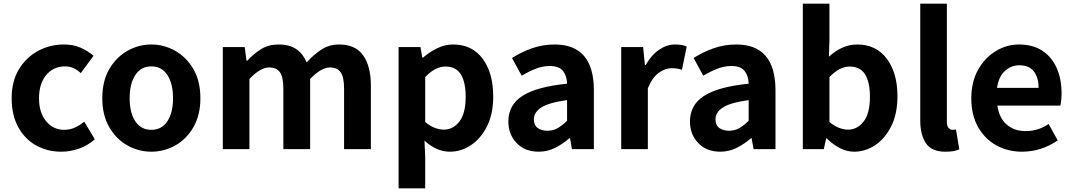

<svg xmlns="http://www.w3.org/2000/svg" viewBox="-20 -818 5884 1053"><path d="M317 14Q240 14 178 -20.5Q116 -55 80 -121Q44 -187 44 -279Q44 -373 84 -438.5Q124 -504 189 -539Q254 -574 330 -574Q382 -574 422 -556.5Q462 -539 493 -512L423 -417Q385 -454 337 -454Q273 -454 233.5 -406.5Q194 -359 194 -279Q194 -200 233 -153Q272 -106 333 -106Q363 -106 391 -118.5Q419 -131 442 -151L500 -54Q460 -19 412 -2.5Q364 14 317 14Z M810 14Q740 14 678.5 -20.5Q617 -55 579 -121Q541 -187 541 -279Q541 -373 579 -438.5Q617 -504 678.5 -539Q740 -574 810 -574Q880 -574 941.5 -539Q1003 -504 1041 -438.5Q1079 -373 1079 -279Q1079 -187 1041 -121Q1003 -55 941.5 -20.5Q880 14 810 14ZM810 -106Q867 -106 898 -153Q929 -200 929 -279Q929 -359 898 -406.5Q867 -454 810 -454Q753 -454 722 -406.5Q691 -359 691 -279Q691 -200 722 -153Q753 -106 810 -106Z M1202 0V-560H1322L1332 -485H1336Q1371 -523 1412 -548.5Q1453 -574 1508 -574Q1568 -574 1605 -548.5Q1642 -523 1662 -476Q1700 -518 1742.5 -546Q1785 -574 1840 -574Q1929 -574 1971.5 -514.5Q2014 -455 2014 -349V0H1867V-331Q1867 -396 1848 -422Q1829 -448 1789 -448Q1741 -448 1681 -385V0H1534V-331Q1534 -396 1515 -422Q1496 -448 1456 -448Q1408 -448 1348 -385V0Z M2166 215V-560H2286L2296 -502H2300Q2336 -533 2378 -553.5Q2420 -574 2465 -574Q2569 -574 2627 -496Q2685 -418 2685 -289Q2685 -193 2651 -125.5Q2617 -58 2563 -22Q2509 14 2447 14Q2374 14 2308 -47L2312 45V215ZM2414 -107Q2465 -107 2499.5 -151.5Q2534 -196 2534 -287Q2534 -367 2507.5 -410Q2481 -453 2423 -453Q2366 -453 2312 -395V-149Q2339 -126 2365.5 -116.5Q2392 -107 2414 -107Z M2934 14Q2859 14 2813.5 -33.5Q2768 -81 2768 -152Q2768 -242 2845 -292Q2922 -342 3090 -359Q3089 -401 3068 -428.5Q3047 -456 2995 -456Q2956 -456 2918 -441Q2880 -426 2841 -403L2788 -500Q2838 -532 2897 -553Q2956 -574 3022 -574Q3235 -574 3237 -327V0H3117L3106 -60H3103Q3066 -28 3024 -7Q2982 14 2934 14ZM2982 -101Q3014 -101 3039 -115.5Q3064 -130 3090 -156V-269Q2989 -255 2948.5 -228.5Q2908 -202 2908 -164Q2908 -131 2929 -116Q2950 -101 2982 -101Z M3387 0V-560H3507L3517 -461H3521Q3552 -516 3594.5 -545Q3637 -574 3680 -574Q3727 -574 3746 -562L3720 -435Q3697 -444 3662 -444Q3629 -444 3593.5 -419Q3558 -394 3533 -334V0Z M3930 14Q3855 14 3809.5 -33.5Q3764 -81 3764 -152Q3764 -242 3841 -292Q3918 -342 4086 -359Q4085 -401 4064 -428.5Q4043 -456 3991 -456Q3952 -456 3914 -441Q3876 -426 3837 -403L3784 -500Q3834 -532 3893 -553Q3952 -574 4018 -574Q4231 -574 4233 -327V0H4113L4102 -60H4099Q4062 -28 4020 -7Q3978 14 3930 14ZM3978 -101Q4010 -101 4035 -115.5Q4060 -130 4086 -156V-269Q3985 -255 3944.5 -228.5Q3904 -202 3904 -164Q3904 -131 3925 -116Q3946 -101 3978 -101Z M4664 14Q4589 14 4514 -59H4511L4498 0H4383V-798H4529V-597L4526 -507Q4599 -574 4681 -574Q4785 -574 4843.5 -496Q4902 -418 4902 -290Q4902 -194 4868 -126Q4834 -58 4780 -22Q4726 14 4664 14ZM4631 -107Q4682 -107 4716.5 -151.5Q4751 -196 4751 -287Q4751 -367 4724.5 -410Q4698 -453 4640 -453Q4583 -453 4529 -395V-149Q4556 -126 4582.5 -116.5Q4609 -107 4631 -107Z M5165 14Q5089 14 5058 -32.5Q5027 -79 5027 -157V-798H5173V-150Q5173 -125 5183 -115.5Q5193 -106 5203 -106Q5208 -106 5212 -106.5Q5216 -107 5223 -108L5241 1Q5216 14 5165 14Z M5585 14Q5507 14 5444 -21Q5381 -56 5344 -121.5Q5307 -187 5307 -279Q5307 -370 5344.5 -436Q5382 -502 5441.5 -538Q5501 -574 5568 -574Q5645 -574 5697 -539.5Q5749 -505 5775.5 -444.5Q5802 -384 5802 -306Q5802 -286 5800 -267.5Q5798 -249 5795 -239H5450Q5460 -170 5501.5 -134.5Q5543 -99 5605 -99Q5674 -99 5731 -138L5781 -48Q5690 14 5585 14ZM5448 -336H5676Q5676 -393 5650 -426.5Q5624 -460 5570 -460Q5526 -460 5491.5 -429Q5457 -398 5448 -336Z"/></svg>

Font: Source Han Sans CN Bold
Style: Bold
Weight: 700
Designer: Ryoko NISHIZUKA 西塚涼子 (kana & ideographs); Paul D. Hunt (Latin, Greek & Cyrillic); Wenlong ZHANG 张文龙 (bopomofo); Sandoll 
Foundry: Adobe Systems Incorporated
Version: Version 1.00;May 30, 2023;FontCreator 11.5.0.2422 32-bit